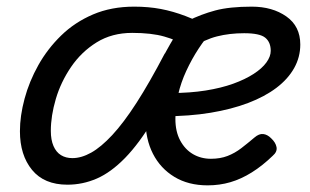

<svg xmlns="http://www.w3.org/2000/svg" viewBox="-20 -539 933 578"><path d="M40 -144Q40 -190 54 -242Q68 -294 95.5 -343Q123 -392 164 -432Q205 -472 260 -495.5Q315 -519 384 -519Q427 -519 464 -512Q501 -505 539 -490.5Q577 -476 623 -451Q574 -397 541 -326Q508 -255 508 -181Q508 -143 522.5 -116Q537 -89 561 -75Q585 -61 615 -61Q643 -61 665 -69.5Q687 -78 706.5 -93Q726 -108 746 -125Q760 -137 772.5 -135.5Q785 -134 796 -123Q810 -110 812.5 -96Q815 -82 801 -70Q770 -40 738 -20Q706 0 673.5 9.5Q641 19 605 19Q547 19 505 -6.5Q463 -32 440.5 -76Q418 -120 418 -178Q418 -229 435.5 -282Q453 -335 479 -382.5Q505 -430 529 -465L541 -401Q513 -418 474.5 -429Q436 -440 378 -440Q317 -440 271 -411.5Q225 -383 194 -337.5Q163 -292 148 -241Q133 -190 133 -145Q133 -118 141 -99.5Q149 -81 163.5 -72Q178 -63 198 -63Q225 -63 254.5 -79.5Q284 -96 318 -132.5Q352 -169 391 -229.5Q430 -290 476 -378L539 -366Q488 -255 443.5 -181Q399 -107 356.5 -63.5Q314 -20 271.5 -1.5Q229 17 183 17Q113 17 76.5 -27.5Q40 -72 40 -144ZM884 -405Q884 -367 865.5 -334Q847 -301 812 -274.5Q777 -248 727 -229Q677 -210 613.5 -199.5Q550 -189 474 -189L496 -259Q552 -259 599 -266.5Q646 -274 682 -287Q718 -300 743.5 -316.5Q769 -333 782 -351Q795 -369 795 -386Q795 -412 778.5 -425.5Q762 -439 715 -439Q671 -439 633.5 -429.5Q596 -420 558 -395L545 -476Q585 -496 628 -507.5Q671 -519 738 -519Q800 -519 842 -489.5Q884 -460 884 -405Z"/></svg>

Font: Playwrite IE
Style: Regular
Weight: 400
Designer: Veronika Burian, José Scaglione
Foundry: TypeTogether
Version: Version 1.002